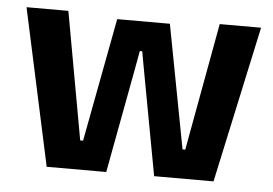

<svg xmlns="http://www.w3.org/2000/svg" viewBox="-42 -544 853 599"><g transform="rotate(5 385.0 -245.0)"><path d="M124 0 18 -490.5H149L221 -91H230L303 -478H468L541.5 -91H550L623 -490.5H752.5L646.5 0H460.5L400.5 -324.5L389.5 -385H382L371 -324.5L310.5 0Z"/></g></svg>

Font: Anek Bangla Medium SemiBold
Style: Regular
Weight: 600
Version: Version 1.003